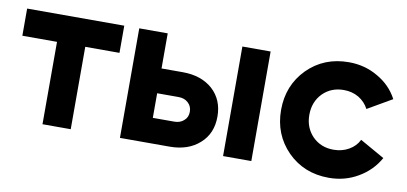

<svg xmlns="http://www.w3.org/2000/svg" viewBox="-56 -682 1828 863"><g transform="rotate(10 858.0 -250.5)"><path d="M453.1 -500Q453.1 -468.8 453.1 -376Q414.1 -376 296.9 -376Q296.9 -282.2 296.9 0Q264.6 0 168 0Q168 -93.8 168 -376Q128.9 -376 9.8 -376Q9.8 -407.2 9.8 -500Q121.1 -500 453.1 -500Z M748 -339.8Q833 -339.8 884.8 -293.9Q936.5 -247.1 936.5 -169.9Q936.5 -92.8 884.8 -46.9Q833 0 748 0Q672.9 0 521.5 0Q521.5 -125 521.5 -500Q553.7 -500 651.4 -500Q651.4 -460 651.4 -339.8Q674.8 -339.8 748 -339.8ZM992.2 -500Q1024.4 -500 1121.1 -500Q1121.1 -375 1121.1 0Q1088.9 0 992.2 0Q992.2 -125 992.2 -500ZM749 -114.3Q776.4 -114.3 793 -129.9Q810.5 -144.5 810.5 -169.9Q810.5 -195.3 793 -210.9Q776.4 -226.6 749 -226.6Q715.8 -226.6 651.4 -226.6Q651.4 -199.2 651.4 -114.3Q675.8 -114.3 749 -114.3Z M1476.6 13.7Q1363.3 13.7 1288.1 -61.5Q1212.9 -137.7 1212.9 -250Q1212.9 -362.3 1288.1 -438.5Q1363.3 -513.7 1476.6 -513.7Q1549.8 -513.7 1609.4 -478.5Q1669.9 -444.3 1701.2 -384.8Q1664.1 -363.3 1589.8 -320.3Q1574.2 -350.6 1543.9 -369.1Q1513.7 -386.7 1475.6 -386.7Q1418 -386.7 1379.9 -348.6Q1341.8 -309.6 1341.8 -250Q1341.8 -191.4 1379.9 -152.3Q1418 -114.3 1475.6 -114.3Q1514.6 -114.3 1544.9 -131.8Q1576.2 -149.4 1590.8 -179.7Q1627.9 -158.2 1703.1 -116.2Q1669.9 -56.6 1609.4 -21.5Q1549.8 13.7 1476.6 13.7Z"/></g></svg>

Font: LeFont
Style: Regular
Weight: 700
Designer: Leryon MEDIA
Version: Version 1.0